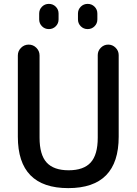

<svg xmlns="http://www.w3.org/2000/svg" viewBox="-20 -960 704 990"><path d="M72 -255V-674Q72 -697 88.5 -713.5Q105 -730 128 -730Q151 -730 167.5 -713.5Q184 -697 184 -674V-250Q184 -162 220.5 -122Q257 -82 334 -82Q411 -82 447.5 -122Q484 -162 484 -250V-676Q484 -698 500 -714Q516 -730 538 -730Q560 -730 576 -714Q592 -698 592 -676V-255Q592 10 332 10Q72 10 72 -255ZM382 -890Q382 -911 396.5 -925.5Q411 -940 432 -940Q453 -940 467.5 -925.5Q482 -911 482 -890V-860Q482 -839 467.5 -824.5Q453 -810 432 -810Q411 -810 396.5 -824.5Q382 -839 382 -860ZM182 -890Q182 -911 196.5 -925.5Q211 -940 232 -940Q253 -940 267.5 -925.5Q282 -911 282 -890V-860Q282 -839 267.5 -824.5Q253 -810 232 -810Q211 -810 196.5 -824.5Q182 -839 182 -860Z"/></svg>

Font: Rounded Mplus 1c Medium
Style: Regular
Weight: 500
Version: Version 1.059.20150529